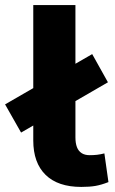

<svg xmlns="http://www.w3.org/2000/svg" viewBox="-54 -725 452 756"><path d="M266 11Q174 11 125.5 -36.5Q77 -84 77 -172V-705H243V-184Q243 -161 249 -145.5Q255 -130 267.5 -122Q280 -114 299 -114Q315 -114 328 -115.5Q341 -117 357 -121L373 -8Q345 3 322 7Q299 11 266 11ZM29 -203 -34 -314 309 -512 371 -401Z"/></svg>

Font: Nunito Sans 6pt ExtraBold
Style: Regular
Weight: 800
Version: Version 3.101;gftools[0.9.27]